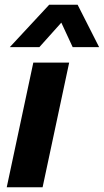

<svg xmlns="http://www.w3.org/2000/svg" viewBox="-20 -796 441 816"><path d="M161 0H8.6L121.6 -530H274ZM147.4 -595.8H21.8L189.2 -776H309.8L401.2 -595.8H288.8L240.6 -699.8Z"/></svg>

Font: Be Vietnam Pro Variable Thin
Style: Italic
Weight: 100
Italic angle: -12°
Designer: Lam Bao, Tony Le, Vietanh Nguyen
Foundry: Yellow Type Foundry
Version: Version 1.002